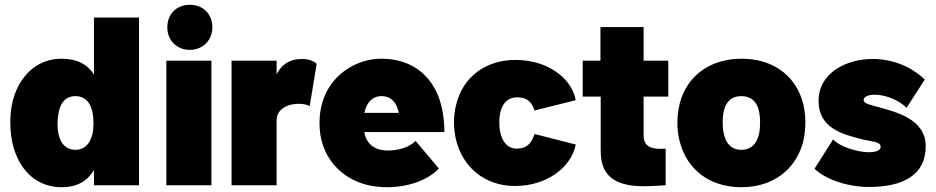

<svg xmlns="http://www.w3.org/2000/svg" viewBox="-20 -773 3904 801"><path d="M372 -700V-462C346 -503 303 -528 237 -528C137 -528 75 -462 46 -391C29 -349 23 -307 23 -262C23 -228 27 -187 39 -150C70 -52 141 8 237 8C306 8 347 -21 372 -64V0H560V-700ZM353 -182C341 -161 322 -148 295 -148C266 -148 247 -163 237 -180C225 -200 220 -226 220 -259C220 -282 225 -319 237 -339C249 -360 268 -372 295 -372C321 -372 340 -360 352 -341C364 -321 370 -295 370 -259C370 -224 364 -201 353 -182Z M772 -565C826 -565 866 -605 866 -659C866 -715 827 -753 772 -753C717 -753 678 -715 678 -659C678 -605 717 -565 772 -565ZM674 0H862V-520H674Z M1238 -527C1187 -527 1154 -502 1134 -463V-520H946V0H1134V-271C1134 -312 1168 -331 1197 -337C1207 -339 1217 -340 1226 -340C1248 -340 1266 -335 1272 -330L1301 -507C1292 -516 1272 -527 1238 -527Z M1599 -145C1554 -145 1525 -162 1510 -191C1505 -200 1502 -211 1500 -222H1834C1834 -273 1826 -326 1809 -371C1770 -469 1688 -528 1571 -528C1473 -528 1382 -471 1341 -387C1320 -344 1313 -302 1313 -257C1313 -193 1333 -136 1368 -92C1418 -30 1494 8 1594 8C1683 8 1765 -21 1811 -70L1714 -185C1687 -158 1641 -145 1599 -145ZM1572 -372C1599 -372 1619 -360 1632 -336C1637 -326 1641 -315 1644 -302H1500C1503 -317 1508 -329 1514 -339C1527 -360 1546 -372 1572 -372Z M2129 3C2255 3 2362 -70 2382 -170L2210 -214C2197 -173 2176 -153 2135 -153C2097 -153 2075 -183 2067 -222C2064 -235 2063 -249 2063 -264C2063 -282 2066 -302 2071 -317C2081 -345 2101 -367 2138 -367C2176 -367 2197 -351 2210 -312L2382 -355C2363 -453 2258 -523 2131 -523C2004 -523 1910 -450 1883 -336C1877 -314 1874 -289 1874 -263C1874 -238 1877 -215 1882 -192C1909 -76 2002 3 2129 3Z M2768 -370V-520H2665V-660H2485V-520H2411V-370H2486V-160C2486 -98 2486 4 2665 4C2683 4 2711 3 2757 0V-153C2750 -153 2743 -152 2736 -152C2730 -152 2724 -153 2718 -153C2665 -158 2665 -194 2665 -213V-370Z M3073 8C3203 8 3295 -63 3328 -172C3336 -200 3340 -231 3340 -263C3340 -298 3335 -331 3325 -360C3291 -462 3201 -528 3074 -528C2950 -528 2859 -465 2823 -365C2812 -334 2806 -299 2806 -261C2806 -233 2809 -206 2816 -182C2845 -68 2938 8 3073 8ZM3073 -148C3031 -148 3007 -175 2999 -219C2996 -232 2995 -246 2995 -262C2995 -278 2996 -294 2999 -308C3008 -346 3029 -372 3073 -372C3113 -372 3136 -350 3146 -312C3149 -298 3151 -281 3151 -262C3151 -248 3150 -234 3148 -221C3140 -178 3117 -148 3073 -148Z M3605 7C3747 7 3842 -42 3842 -163C3842 -278 3714 -306 3649 -325C3611 -336 3583 -340 3583 -356C3583 -371 3606 -378 3629 -378C3675 -378 3733 -354 3762 -323L3838 -441C3781 -496 3703 -527 3621 -527C3512 -527 3395 -470 3395 -352C3395 -236 3499 -212 3576 -192C3615 -182 3654 -183 3654 -161C3654 -144 3633 -138 3602 -138C3561 -138 3480 -161 3456 -192L3378 -69C3426 -23 3518 7 3605 7Z"/></svg>

Font: Arthouse Owned Black
Style: Regular
Weight: 900
Designer: Jeremy Tribby
Foundry: Tribby Type
Version: Version 1.000;PS 001.000;hotconv 1.0.88;makeotf.lib2.5.64775